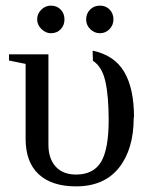

<svg xmlns="http://www.w3.org/2000/svg" viewBox="-20 -650 535 682"><path d="M456 -234 455 -232Q455 -120 402.5 -54Q350 12 250 12Q164 12 117.5 -31Q71 -74 71 -157V-423L12 -435V-457H152V-136Q152 -87 177.5 -58.5Q203 -30 250 -30Q312 -30 339 -75Q366 -120 366 -224Q366 -310 354 -362Q342 -414 310 -434L309 -470Q386 -454 421 -395Q456 -336 456 -234ZM383 -581Q383 -561 369 -546.5Q355 -532 335 -532Q315 -532 300.5 -546.5Q286 -561 286 -581Q286 -602 300 -616Q314 -630 335 -630Q356 -630 369.5 -616Q383 -602 383 -581ZM161 -630Q182 -630 195.5 -616Q209 -602 209 -581Q209 -560 195.5 -546Q182 -532 161 -532Q142 -532 127 -547Q112 -562 112 -581Q112 -601 126.5 -615.5Q141 -630 161 -630Z"/></svg>

Font: Libra Serif Modern
Style: Regular
Weight: 400
Designer: Stefan Peev, Context Ltd
Foundry: Stefan Peev, Context Ltd
Version: Version 1.000